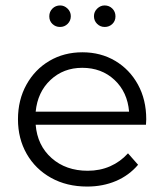

<svg xmlns="http://www.w3.org/2000/svg" viewBox="-20 -680 608 705"><path d="M516 -222H111Q117 -146 169.5 -99.5Q222 -53 302 -53Q347 -53 384.5 -69.5Q422 -86 450 -117L487 -75Q454 -36 406 -15.5Q358 5 300 5Q225 5 167.5 -27Q110 -59 78 -115Q46 -171 46 -242Q46 -313 77 -369Q108 -425 161.5 -456.5Q215 -488 282.5 -488Q350 -488 403 -456.5Q456 -425 486.5 -369.5Q517 -314 517 -242ZM111 -270H454Q448 -342 400.5 -386.5Q353 -431 282 -431Q213 -431 165.5 -386.5Q118 -342 111 -270ZM161 -620Q161 -637 172.5 -648.5Q184 -660 201 -660Q216 -660 228 -648.5Q240 -637 240 -620.5Q240 -604 228.5 -592.5Q217 -581 200.5 -581Q184 -581 172.5 -592Q161 -603 161 -620ZM364 -660Q381 -660 392.5 -648.5Q404 -637 404 -620Q404 -603 392.5 -592Q381 -581 364.5 -581Q348 -581 336.5 -592.5Q325 -604 325 -620.5Q325 -637 337 -648.5Q349 -660 364 -660Z"/></svg>

Font: Montserrat Ace
Style: Regular
Weight: 400
Designer: Julieta Ulanovsky
Foundry: Julieta Ulanovsky
Version: Version 1